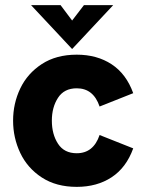

<svg xmlns="http://www.w3.org/2000/svg" viewBox="-20 -717 565 748"><path d="M31 -247Q31 -314 59 -372.5Q87 -431 143 -467.5Q199 -504 279 -504Q358 -504 415 -466.5Q472 -429 499 -354L368 -302Q344 -373 279 -373Q230 -373 206 -336Q182 -299 182 -247Q182 -194 206 -157Q230 -120 279 -120Q344 -120 368 -191L499 -139Q472 -64 415 -26.5Q358 11 279 11Q199 11 143 -25.5Q87 -62 59 -121Q31 -180 31 -247ZM101 -697H216L261 -637L307 -697H421L261 -526Z"/></svg>

Font: Hanken Grotesk Black
Style: Regular
Weight: 900
Designer: Alfredo Marco Pradil
Foundry: Hanken Design Co.
Version: Version 3.014